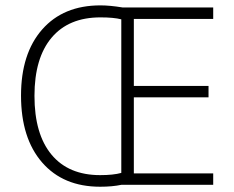

<svg xmlns="http://www.w3.org/2000/svg" viewBox="-20 -691 874 718"><path d="M777.3 0H434.6Q399.9 7.3 354.5 7.3Q216.3 7.3 137.5 -83.5Q58.6 -174.3 58.6 -333.5Q58.6 -490.7 137.7 -580.8Q216.8 -670.9 355.5 -670.9Q391.1 -670.9 438.5 -663.1H777.3V-620.1H480.5V-369.6H759.8V-327.1H480.5V-42.5H777.3ZM354.5 -36.1Q403.8 -36.1 433.6 -44.4V-618.7Q405.3 -626 355.5 -626Q236.8 -626 172.9 -550Q108.9 -474.1 108.9 -332.5Q108.9 -189.5 172.6 -112.8Q236.3 -36.1 354.5 -36.1Z"/></svg>

Font: Bpm'online Open Sans Light
Style: Regular
Weight: 300
Foundry: Ascender Corporation
Version: Version 1.10